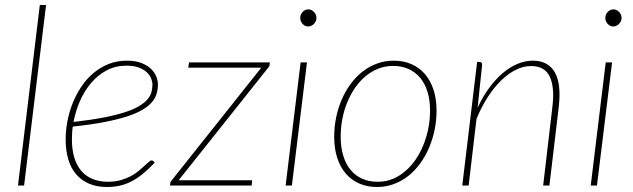

<svg xmlns="http://www.w3.org/2000/svg" viewBox="-20 -743 2536 769"><path d="M52 0 139.5 -723H164.5L76.5 0Z M612.5 -405.5Q612.5 -385.5 607.2 -367.5Q602 -349.5 588 -333.2Q574 -317 549.8 -302.8Q525.5 -288.5 487.5 -276.2Q449.5 -264 396.2 -253.8Q343 -243.5 271.5 -236Q269.5 -223 268.8 -210.2Q268 -197.5 268 -184.5Q268 -145 277 -113.8Q286 -82.5 304 -60.5Q322 -38.5 349.2 -26.8Q376.5 -15 412.5 -15Q440 -15 462.5 -21.2Q485 -27.5 503 -37Q521 -46.5 534.5 -57.8Q548 -69 558.2 -78.5Q568.5 -88 575.5 -94.2Q582.5 -100.5 587.5 -100.5Q591.5 -100.5 594.5 -97.5L599.5 -91.5Q575.5 -66 553 -47.5Q530.5 -29 507.5 -17Q484.5 -5 460.2 0.5Q436 6 408.5 6Q368 6 337 -7.2Q306 -20.5 285 -45Q264 -69.5 253.5 -104.8Q243 -140 243 -184Q243 -221 250.2 -258.8Q257.5 -296.5 271.8 -331.5Q286 -366.5 306.8 -397.2Q327.5 -428 354.8 -450.8Q382 -473.5 415.5 -486.8Q449 -500 488 -500Q523.5 -500 547.5 -490.2Q571.5 -480.5 586 -466Q600.5 -451.5 606.5 -435Q612.5 -418.5 612.5 -405.5ZM487 -480Q442.5 -480 407 -461Q371.5 -442 344.8 -410.5Q318 -379 300.2 -338.2Q282.5 -297.5 274.5 -254.5Q344 -262.5 394.5 -272.2Q445 -282 480.2 -293.5Q515.5 -305 537 -318Q558.5 -331 570.5 -345Q582.5 -359 586.5 -374Q590.5 -389 590.5 -404.5Q590.5 -416 585.2 -429.2Q580 -442.5 567.8 -453.8Q555.5 -465 535.8 -472.5Q516 -480 487 -480Z M1059.5 -482Q1059.5 -479 1057.8 -476.5Q1056 -474 1053.5 -471L695.5 -21H990L988 0H661L662 -9.5Q662 -12.5 663.8 -15.5Q665.5 -18.5 668 -21L1026.5 -472H734L737 -493H1061Z M1209.5 -493 1149 0H1124L1184 -493ZM1247.5 -671Q1247.5 -657.5 1237.2 -647.2Q1227 -637 1214.5 -637Q1201.5 -637 1192 -647.2Q1182.5 -657.5 1182.5 -671Q1182.5 -685 1192.2 -695.2Q1202 -705.5 1215 -705.5Q1227.5 -705.5 1237.5 -695.2Q1247.5 -685 1247.5 -671Z M1492.5 -15Q1539.5 -15 1578.2 -39.2Q1617 -63.5 1644.5 -103.5Q1672 -143.5 1687.2 -194.8Q1702.5 -246 1702.5 -300Q1702.5 -342 1692.2 -375.2Q1682 -408.5 1662.8 -431.5Q1643.5 -454.5 1616 -466.8Q1588.5 -479 1554.5 -479Q1523 -479 1495.2 -468Q1467.5 -457 1444.2 -437.8Q1421 -418.5 1402.5 -391.8Q1384 -365 1371 -333.5Q1358 -302 1351.2 -266.8Q1344.5 -231.5 1344.5 -195Q1344.5 -153 1354.8 -119.5Q1365 -86 1384 -62.8Q1403 -39.5 1430.5 -27.2Q1458 -15 1492.5 -15ZM1490 6Q1450.5 6 1418.8 -8Q1387 -22 1364.8 -48Q1342.5 -74 1330.5 -111.2Q1318.5 -148.5 1318.5 -195Q1318.5 -234 1326.2 -272Q1334 -310 1348.5 -343.8Q1363 -377.5 1384 -406.2Q1405 -435 1431.5 -455.8Q1458 -476.5 1489.5 -488.2Q1521 -500 1557 -500Q1596.5 -500 1628.2 -486Q1660 -472 1682.2 -446Q1704.5 -420 1716.5 -383Q1728.5 -346 1728.5 -300Q1728.5 -261 1720.8 -223.2Q1713 -185.5 1698.5 -151.5Q1684 -117.5 1663 -88.5Q1642 -59.5 1615.5 -38.5Q1589 -17.5 1557.2 -5.8Q1525.5 6 1490 6Z M1831.5 0 1891 -495H1901Q1906.5 -495 1908.8 -491.5Q1911 -488 1911 -483.5L1893 -311.5Q1913 -355 1938.5 -390Q1964 -425 1992.8 -449.5Q2021.5 -474 2052.2 -487Q2083 -500 2114 -500Q2146 -500 2168.2 -487.5Q2190.5 -475 2203.2 -451.5Q2216 -428 2219.5 -393.8Q2223 -359.5 2218 -315.5L2180.5 0H2155.5L2192.5 -315.5Q2202 -393 2182 -435.8Q2162 -478.5 2107 -478.5Q2077 -478.5 2046.8 -463.8Q2016.5 -449 1988 -421.5Q1959.5 -394 1934 -354.8Q1908.5 -315.5 1888.5 -267L1857 0Z M2431.5 -493 2371 0H2346L2406 -493ZM2469.5 -671Q2469.5 -657.5 2459.2 -647.2Q2449 -637 2436.5 -637Q2423.5 -637 2414 -647.2Q2404.5 -657.5 2404.5 -671Q2404.5 -685 2414.2 -695.2Q2424 -705.5 2437 -705.5Q2449.5 -705.5 2459.5 -695.2Q2469.5 -685 2469.5 -671Z"/></svg>

Font: Lato Thin
Style: Italic
Weight: 200
Italic angle: -7°
Designer: Lukasz Dziedzic
Foundry: tyPoland Lukasz Dziedzic
Version: Version 2.007; 2014-02-27